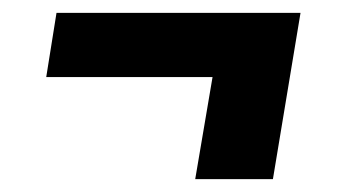

<svg xmlns="http://www.w3.org/2000/svg" viewBox="-20 -410 540 299"><path d="M405 -131H284L311 -290H52L68 -390H448Z"/></svg>

Font: Iosevka Slab Heavy Oblique
Style: Regular
Weight: 900
Italic angle: -9°
Monospace: yes
Designer: Belleve Invis
Foundry: Belleve Invis
Version: Version 11.1.1; ttfautohint (v1.8.3)